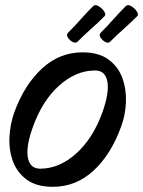

<svg xmlns="http://www.w3.org/2000/svg" viewBox="-20 -681 552 741"><path d="M184 40Q121 40 83.5 12.5Q46 -15 30 -58.5Q14 -102 16.5 -152Q19 -202 35 -247Q74 -354 142 -416.5Q210 -479 298 -479Q361 -479 398.5 -451.5Q436 -424 452 -380.5Q468 -337 466 -286.5Q464 -236 447 -191Q408 -84 340.5 -22Q273 40 184 40ZM135 -30Q209 -30 274 -88.5Q339 -147 375 -247Q402 -322 394.5 -365.5Q387 -409 347 -409Q273 -409 208 -350.5Q143 -292 107 -191Q80 -117 87.5 -73.5Q95 -30 135 -30ZM242 -554Q268 -580 291.5 -606.5Q315 -633 340 -658Q348 -665 361 -657Q374 -649 382 -637Q390 -625 383 -618Q358 -593 331.5 -569.5Q305 -546 279 -520Q272 -513 260.5 -519Q249 -525 242 -536Q235 -547 242 -554ZM368 -554Q394 -580 417.5 -606.5Q441 -633 466 -658Q474 -665 487 -657Q500 -649 508 -637Q516 -625 509 -618Q484 -593 457.5 -569.5Q431 -546 405 -520Q398 -513 386.5 -519Q375 -525 368 -536Q361 -547 368 -554Z"/></svg>

Font: Story Script
Style: Regular
Weight: 400
Designer: Lana Roulhac, Ben Buysse
Version: Version 1.000; ttfautohint (v1.8.4.7-5d5b)